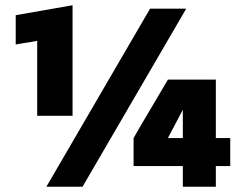

<svg xmlns="http://www.w3.org/2000/svg" viewBox="-20 -713 939 733"><path d="M257 -693Q257 -589 257 -482Q257 -375 257 -271Q223 -271 189.5 -271Q156 -271 122 -271Q122 -342 122 -414.5Q122 -487 122 -557Q102 -553 81 -550Q60 -547 40 -543Q40 -571 40 -599Q40 -627 40 -655Q94 -665 148.5 -674Q203 -683 257 -693ZM157 0Q255 -168 355 -340Q455 -512 553 -680Q588 -680 622.5 -680Q657 -680 691 -680Q593 -512 493 -340Q393 -168 295 0Q261 0 226.5 0Q192 0 157 0ZM678 0Q678 -20 678 -40Q678 -60 678 -79Q632 -79 584.5 -79Q537 -79 490 -79Q490 -105 490 -132.5Q490 -160 490 -186Q522 -242 555.5 -298Q589 -354 621 -409Q666 -409 712.5 -409Q759 -409 804 -409Q804 -354 804 -298Q804 -242 804 -186Q818 -186 832 -186Q846 -186 859 -186Q859 -160 859 -132.5Q859 -105 859 -79Q846 -79 832 -79Q818 -79 804 -79Q804 -60 804 -40Q804 -20 804 0Q773 0 741.5 0Q710 0 678 0ZM621 -186Q635 -186 649.5 -186Q664 -186 678 -186Q678 -213 678 -240Q678 -267 678 -294Q664 -267 649.5 -240Q635 -213 621 -186Z"/></svg>

Font: Tilt Warp
Style: Regular
Weight: 400
Designer: Andy Clymer
Foundry: Andy Clymer
Version: Version 1.000